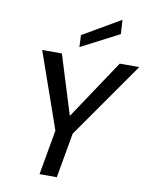

<svg xmlns="http://www.w3.org/2000/svg" viewBox="-101 -1022 860 1095"><g transform="rotate(10 329.5 -474.5)"><path d="M205 0 251 -260 97 -700H211L319 -352H314L546 -700H659L351 -260L305 0ZM303 -753 300 -822 518 -949 523 -867Z"/></g></svg>

Font: DM Sans Medium
Style: Italic
Weight: 500
Italic angle: -10°
Designer: Colophon Foundry, Jonny Pinhorn
Foundry: Colophon Foundry
Version: Version 4.004;gftools[0.9.30]